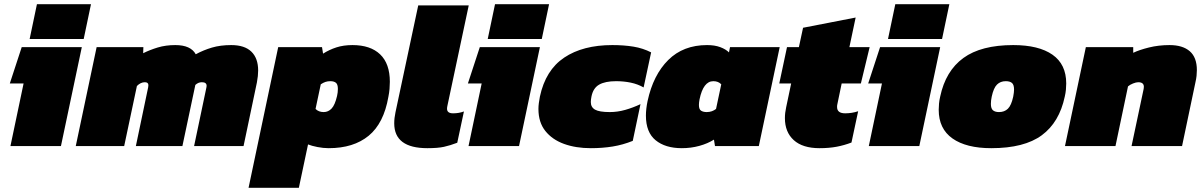

<svg xmlns="http://www.w3.org/2000/svg" viewBox="-20 -700 5771 920"><path d="M122 -513 157 -680H416L381 -513ZM30 0 93 -300H27L84 -474H372L272 0Z M343 0 443 -474H667L666 -445Q698 -461 736 -472.5Q774 -484 820 -484Q894 -484 918 -440Q955 -460 995.5 -472Q1036 -484 1088 -484Q1152 -484 1184.5 -452.5Q1217 -421 1217 -362Q1217 -337 1211 -305L1147 0H910L968 -276Q969 -280 969.5 -283.5Q970 -287 970 -289Q970 -306 947 -306Q930 -306 916 -293L854 0H631L690 -282Q691 -286 691 -292Q691 -306 674 -306Q654 -306 636 -288L575 0Z M1171 200 1313 -474H1523L1528 -443Q1558 -462 1592 -473Q1626 -484 1669 -484Q1755 -484 1801.5 -439.5Q1848 -395 1848 -308Q1848 -292 1846.5 -274Q1845 -256 1841 -236Q1819 -109 1746.5 -49.5Q1674 10 1555 10Q1529 10 1501 4.5Q1473 -1 1456 -8L1412 200ZM1531 -163Q1553 -163 1569 -180Q1585 -197 1595 -240Q1599 -257 1599 -274Q1599 -296 1589.5 -303.5Q1580 -311 1563 -311Q1550 -311 1539.5 -307.5Q1529 -304 1517 -296L1492 -178Q1507 -163 1531 -163Z M2028 10Q1869 10 1869 -109Q1869 -134 1875 -162L1984 -674H2226L2124 -194Q2123 -190 2122.5 -186Q2122 -182 2122 -179Q2122 -157 2151 -157Q2179 -157 2203 -166L2171 -16Q2137 -3 2107.5 3.5Q2078 10 2028 10Z M2317 -513 2352 -680H2611L2576 -513ZM2225 0 2288 -300H2222L2279 -474H2567L2467 0Z M2811 10Q2739 10 2682.5 -10.5Q2626 -31 2593 -72.5Q2560 -114 2560 -178Q2560 -192 2562 -206.5Q2564 -221 2567 -237Q2594 -364 2683.5 -424Q2773 -484 2914 -484Q2970 -484 3015.5 -476.5Q3061 -469 3100 -449L3064 -281Q3036 -297 3002.5 -304Q2969 -311 2932 -311Q2880 -311 2851 -294.5Q2822 -278 2814 -237Q2811 -222 2811 -211Q2811 -186 2831.5 -174.5Q2852 -163 2902 -163Q2939 -163 2976 -173.5Q3013 -184 3049 -201L3012 -25Q2965 -6 2916 2Q2867 10 2811 10Z M3247 10Q3168 10 3121.5 -28Q3075 -66 3075 -146Q3075 -162 3077 -179.5Q3079 -197 3083 -216Q3110 -341 3182 -412.5Q3254 -484 3368 -484Q3405 -484 3431.5 -474Q3458 -464 3473 -449L3478 -474H3716L3616 0H3406L3401 -31Q3371 -12 3331 -1Q3291 10 3247 10ZM3366 -163Q3380 -163 3391 -167Q3402 -171 3411 -178L3436 -296Q3422 -311 3398 -311Q3350 -311 3332 -224Q3329 -208 3329 -197Q3329 -176 3339.5 -169.5Q3350 -163 3366 -163Z M3907 10Q3826 10 3783.5 -28.5Q3741 -67 3741 -134Q3741 -159 3747 -186L3771 -300H3714L3751 -474H3808L3828 -567L4080 -616L4050 -474H4147L4105 -300H4013L3992 -199Q3991 -196 3991 -192.5Q3991 -189 3991 -187Q3991 -157 4030 -157Q4062 -157 4092 -167L4060 -17Q4026 -4 3989.5 3Q3953 10 3907 10Z M4235 -513 4270 -680H4529L4494 -513ZM4143 0 4206 -300H4140L4197 -474H4485L4385 0Z M4730 10Q4610 10 4544 -36.5Q4478 -83 4478 -174Q4478 -188 4479.5 -204Q4481 -220 4485 -237Q4511 -360 4596 -422Q4681 -484 4835 -484Q4957 -484 5023 -438Q5089 -392 5089 -300Q5089 -286 5087.5 -270Q5086 -254 5082 -237Q5056 -114 4972 -52Q4888 10 4730 10ZM4767 -163Q4793 -163 4809.5 -179Q4826 -195 4835 -237Q4837 -248 4838 -256Q4839 -264 4839 -271Q4839 -294 4829 -302.5Q4819 -311 4799 -311Q4774 -311 4757.5 -295Q4741 -279 4732 -237Q4728 -218 4728 -202Q4728 -180 4738 -171.5Q4748 -163 4767 -163Z M5083 0 5183 -474H5410V-447Q5439 -461 5485.5 -472.5Q5532 -484 5584 -484Q5647 -484 5681 -454.5Q5715 -425 5715 -364Q5715 -351 5713.5 -336.5Q5712 -322 5708 -305L5644 0H5402L5460 -274Q5461 -278 5461 -284Q5461 -306 5434 -306Q5424 -306 5409 -300Q5394 -294 5385 -286L5325 0Z"/></svg>

Font: Kanit Black
Style: Italic
Weight: 900
Italic angle: -12°
Designer: Katatrad Team
Foundry: CadsonDemak
Version: Version 2.000; ttfautohint (v1.8.3)